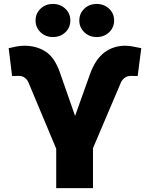

<svg xmlns="http://www.w3.org/2000/svg" viewBox="-20 -974 776 994"><path d="M271 0V-204.1L127.4 -546.9Q121.1 -562 108.2 -571.5Q95.2 -581.1 76.7 -581.1Q68.8 -581.1 56.2 -580.6Q43.5 -580.1 42.5 -581.1L24.9 -724.6Q40 -727.5 60.8 -732.4Q81.5 -737.3 106 -737.3Q168 -737.3 215.3 -707.5Q262.7 -677.7 290.5 -597.7L368.7 -374L445.8 -589.8Q473.1 -666.5 520 -701.9Q566.9 -737.3 628.4 -737.3Q648.9 -737.3 672.1 -732.4Q695.3 -727.5 711.4 -724.6L692.9 -581.1Q690.9 -580.1 678 -580.6Q665 -581.1 658.7 -581.1Q637.7 -581.1 624.5 -570.3Q611.3 -559.6 606 -546.9L461.4 -207V0ZM480.5 -782.2Q442.4 -782.2 416.5 -807.1Q390.6 -832 390.6 -867.7Q390.6 -904.3 416.5 -929Q442.4 -953.6 480.5 -953.6Q518.6 -953.6 544.7 -929Q570.8 -904.3 570.8 -868.2Q570.8 -831.5 544.9 -806.9Q519 -782.2 480.5 -782.2ZM253.9 -782.2Q215.8 -782.2 189.9 -807.1Q164.1 -832 164.1 -867.7Q164.1 -904.3 189.9 -929Q215.8 -953.6 253.9 -953.6Q292 -953.6 318.1 -929Q344.2 -904.3 344.2 -868.2Q344.2 -831.5 318.4 -806.9Q292.5 -782.2 253.9 -782.2Z"/></svg>

Font: Inter 20pt Black
Style: Regular
Weight: 900
Version: Version 4.001;git-66647c0bb